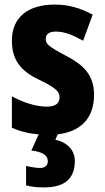

<svg xmlns="http://www.w3.org/2000/svg" viewBox="-20 -579 459 839"><path d="M307 124C307 77 273 42 222 32L232 8C334 -4 391 -63 391 -165C391 -255 340 -298 267 -336C190 -377 180 -387 180 -409C180 -430 195 -441 224 -441C266 -441 303 -423 343 -401L385 -515C329 -545 278 -559 219 -559C102 -559 32 -503 32 -402C32 -318 69 -270 148 -232C233 -191 240 -176 240 -153C240 -127 222 -113 184 -113C135 -113 78 -133 32 -158V-21C70 -4 107 5 149 8L117 79C167 84 189 101 189 125C189 146 175 155 155 155C138 155 115 151 94 146V231C116 237 141 240 172 240C268 240 307 197 307 124Z"/></svg>

Font: Noto Sans Gurmukhi Condensed ExtraBold
Style: Regular
Weight: 800
Width: 3
Designer: Jelle Bosma - Monotype Design Team
Foundry: Monotype Imaging Inc.
Version: Version 2.004